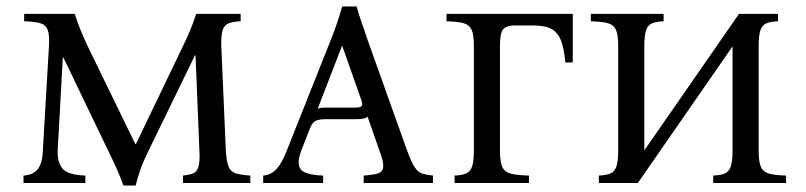

<svg xmlns="http://www.w3.org/2000/svg" viewBox="-20 -568 2501 596"><path d="M363 8Q355 -15 345 -38Q335 -61 314 -104L177 -389H175L159 -100Q158 -63 174.5 -44Q191 -25 245 -23V0H53V-23Q84 -25 98 -44Q112 -63 113 -100L132 -425Q134 -460 128 -475.5Q122 -491 105 -496Q88 -501 55 -502V-525H212Q220 -499 229.5 -476Q239 -453 252 -425L400 -121H402L548 -425Q560 -449 570.5 -474.5Q581 -500 589 -525H727V-502Q704 -501 690.5 -496Q677 -491 671.5 -475.5Q666 -460 667 -425L681 -100Q683 -66 690 -50Q697 -34 713 -29.5Q729 -25 757 -23V0H548V-23Q567 -25 579 -29.5Q591 -34 596 -50Q601 -66 599 -100L587 -396H585L443 -104Q422 -61 414.5 -38Q407 -15 401 8Z M1244 -100Q1257 -64 1267.5 -48.5Q1278 -33 1291 -29Q1304 -25 1324 -23V0H1109V-23Q1138 -25 1153 -29.5Q1168 -34 1169.5 -50Q1171 -66 1158 -100L1121 -206Q1116 -201 1106 -199.5Q1096 -198 1085 -198H992Q971 -198 960 -193Q949 -188 942 -169L915 -100Q900 -60 913.5 -42.5Q927 -25 983 -23V0H797V-23Q821 -25 838 -43Q855 -61 870 -100L1008 -447Q1018 -472 1026.5 -497Q1035 -522 1042 -548H1087Q1094 -522 1103 -497Q1112 -472 1120 -447ZM1084 -234Q1099 -234 1103 -239.5Q1107 -245 1100 -262L1043 -424H1041L966 -230Q971 -233 977.5 -233.5Q984 -234 992 -234Z M1391 0V-23Q1413 -24 1426 -29Q1439 -34 1445 -50Q1451 -66 1451 -100V-425Q1451 -460 1444 -475.5Q1437 -491 1419 -496Q1401 -501 1366 -502V-525H1758V-374H1735Q1731 -417 1721.5 -442Q1712 -467 1692 -478Q1672 -489 1634 -489H1576Q1555 -489 1543.5 -479Q1532 -469 1532 -425V-100Q1532 -66 1539 -50Q1546 -34 1565.5 -29Q1585 -24 1622 -23V0Z M1960 0H1839V-23Q1861 -24 1874 -29Q1887 -34 1893 -50Q1899 -66 1899 -100V-425Q1899 -460 1892 -475.5Q1885 -491 1867 -496Q1849 -501 1814 -502V-525H2040V-502Q2018 -501 2005 -496Q1992 -491 1986 -475.5Q1980 -460 1980 -425V-101L2274 -525H2395V-502Q2373 -501 2360 -496Q2347 -491 2341 -475.5Q2335 -460 2335 -425V-100Q2335 -66 2342 -50Q2349 -34 2367.5 -29Q2386 -24 2420 -23V0H2194V-23Q2216 -24 2229 -29Q2242 -34 2248 -50Q2254 -66 2254 -100V-424Z"/></svg>

Font: Bona Nova SC
Style: Regular
Weight: 400
Designer: Mateusz Machalski
Foundry: Capitalics
Version: Version 4.001; ttfautohint (v1.8.4.7-5d5b)